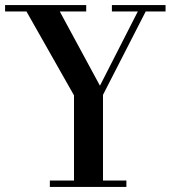

<svg xmlns="http://www.w3.org/2000/svg" viewBox="-39 -735 671 755"><path d="M252 -25V-360L65 -690H-19V-715H300V-690H196L354 -398L503 -690H401V-715H612V-690H534L366 -362V-25H458V0H157V-25Z"/></svg>

Font: Justus
Style: Roman
Weight: 500
Version: Version 001.001